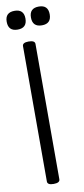

<svg xmlns="http://www.w3.org/2000/svg" viewBox="-127 -864 396 910"><g transform="rotate(-10 71.5 -409.0)"><path d="M54.2 11.2Q24.4 11.2 24.4 -5.9V-657.2Q24.4 -674.3 54.2 -674.3Q84.5 -674.3 84.5 -657.2V-5.9Q84.5 11.2 54.2 11.2ZM13.7 -738.8Q-31.7 -738.8 -31.7 -784.2Q-31.7 -829.1 13.7 -829.1Q58.6 -829.1 58.6 -784.2Q58.6 -738.8 13.7 -738.8ZM130.4 -738.8Q85 -738.8 85 -784.2Q85 -829.1 130.4 -829.1Q175.3 -829.1 175.3 -784.2Q175.3 -738.8 130.4 -738.8Z"/></g></svg>

Font: Gayathri Thin
Style: Regular
Weight: 100
Designer: Binoy Dominic <binoy.domenic@gmail.com>
Foundry: SMC
Version: Version 1.000